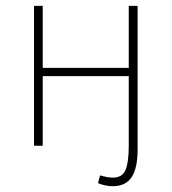

<svg xmlns="http://www.w3.org/2000/svg" viewBox="-20 -498 586 656"><path d="M365.2 138.2Q340.8 138.2 314.9 127.9L321.8 101.1Q347.7 108.9 365.2 108.9Q397.9 108.9 408.9 82.8Q419.9 56.6 419.9 0V-237.8H126V0H96.2V-478H126V-266.1H419.9V-478H450.2V12.2Q450.2 77.6 429.4 107.9Q408.7 138.2 365.2 138.2Z"/></svg>

Font: Source Sans 3 ExtraLight
Style: Regular
Weight: 200
Designer: Paul D. Hunt
Foundry: Adobe
Version: Version 3.052;hotconv 1.1.0;makeotfexe 2.6.0